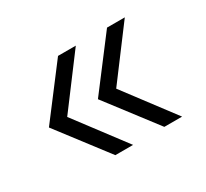

<svg xmlns="http://www.w3.org/2000/svg" viewBox="-90 -642 704 655"><g transform="rotate(-30 262.0 -314.5)"><path d="M390 -119 241 -314 390 -510H460L313 -314L460 -119ZM197 -119 48 -314 197 -510H267L120 -314L267 -119Z"/></g></svg>

Font: MuseoModerno Light
Style: Regular
Weight: 300
Designer: Pablo Cosgaya, Héctor Gatti, Marcela Romero, and the Authors of The MuseoModerno Project.
Foundry: Omnibus-Type Team
Version: Version 1.001